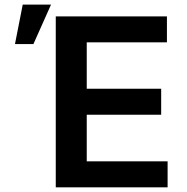

<svg xmlns="http://www.w3.org/2000/svg" viewBox="-20 -797 794 817"><path d="M217.3 0V-727.3H690.3V-616.8H349.1V-419.4H665.8V-308.9H349.1V-110.4H693.2V0ZM43.7 -609.4 76.7 -777.3H197.1L122.2 -609.4Z"/></svg>

Font: Inter Zeller Semi Bold
Style: Regular
Weight: 600
Designer: Rasmus Andersson; Joe Bland
Foundry: zeller
Version: Version 3.015;git-dec3a8cb1